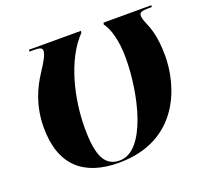

<svg xmlns="http://www.w3.org/2000/svg" viewBox="-125 -860 1078 1016"><g transform="rotate(-20 414.5 -351.5)"><path d="M379 11C714 11 802 -266 802 -438C802 -550 778 -606 766 -634C758 -653 753 -668 753 -681C753 -699 768 -704 803 -704H823L825 -714H555L553 -704C580 -668 602 -600 602 -497C602 -297 534 1 388 1C305 1 271 -64 271 -224C271 -384 317 -591 427 -704L428 -714H136L134 -704H152C196 -704 206 -700 206 -682C206 -663 190 -633 152 -575C112 -514 68 -423 68 -300C68 -85 184 11 379 11Z"/></g></svg>

Font: Noto Serif Display Black
Style: Italic
Weight: 900
Italic angle: -12°
Designer: Monotype Design Team
Foundry: Monotype Imaging Inc.
Version: Version 2.009